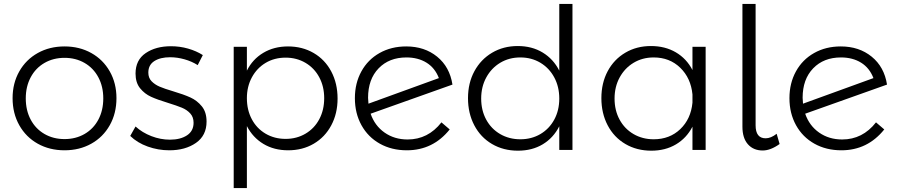

<svg xmlns="http://www.w3.org/2000/svg" viewBox="-20 -762 4564 976"><path d="M572 -263Q572 -186 538 -125.5Q504 -65 444 -31.5Q384 2 308 2Q232 2 172 -31.5Q112 -65 78 -125.5Q44 -186 44 -263Q44 -339 78 -399Q112 -459 172 -492.5Q232 -526 308 -526Q384 -526 444 -492.5Q504 -459 538 -399Q572 -339 572 -263ZM111 -262Q111 -201 136 -154Q161 -107 206 -81Q251 -55 308 -55Q365 -55 410 -81Q455 -107 480 -154Q505 -201 505 -262Q505 -322 480 -369Q455 -416 410 -442Q365 -468 308 -468Q251 -468 206 -442Q161 -416 136 -369Q111 -322 111 -262Z M845 -471Q795 -471 764.5 -451.5Q734 -432 734 -393Q734 -366 750.5 -349Q767 -332 791.5 -321.5Q816 -311 860 -298Q914 -282 948 -266.5Q982 -251 1006 -221.5Q1030 -192 1030 -144Q1030 -73 976 -35.5Q922 2 841 2Q784 2 731 -17Q678 -36 642 -71L669 -119Q703 -88 749.5 -70Q796 -52 844 -52Q897 -52 930.5 -74Q964 -96 964 -138Q964 -167 947 -185.5Q930 -204 904.5 -214.5Q879 -225 834 -239Q781 -255 748 -270Q715 -285 692 -313.5Q669 -342 669 -388Q669 -457 720.5 -492Q772 -527 849 -527Q894 -527 936 -515Q978 -503 1011 -482L985 -431Q955 -450 918 -460.5Q881 -471 845 -471Z M1696 -261Q1696 -185 1664 -125Q1632 -65 1575 -31.5Q1518 2 1445 2Q1373 2 1319 -30.5Q1265 -63 1235 -121V194H1168V-524H1235V-403Q1264 -461 1318.5 -493.5Q1373 -526 1444 -526Q1517 -526 1574.5 -492.5Q1632 -459 1664 -398.5Q1696 -338 1696 -261ZM1628 -263Q1628 -322 1603 -369Q1578 -416 1533 -442.5Q1488 -469 1432 -469Q1375 -469 1330.5 -442.5Q1286 -416 1260.5 -369Q1235 -322 1235 -263Q1235 -203 1260 -156Q1285 -109 1330 -82.5Q1375 -56 1432 -56Q1488 -56 1533 -82.5Q1578 -109 1603 -156Q1628 -203 1628 -263Z M2224 -140 2266 -104Q2181 2 2048 2Q1971 2 1911 -31.5Q1851 -65 1817.5 -125.5Q1784 -186 1784 -263Q1784 -339 1817 -399Q1850 -459 1909.5 -492.5Q1969 -526 2045 -526Q2138 -526 2202 -474Q2266 -422 2280 -332L1864 -184Q1885 -123 1935 -88Q1985 -53 2052 -53Q2156 -53 2224 -140ZM1851 -265Q1851 -255 1853 -235L2211 -365Q2191 -417 2148 -443.5Q2105 -470 2046 -470Q1958 -470 1904.5 -414.5Q1851 -359 1851 -265Z M2890 -742V0H2823V-120Q2793 -61 2739 -28.5Q2685 4 2613 4Q2539 4 2481 -30Q2423 -64 2391 -125Q2359 -186 2359 -263Q2359 -340 2391.5 -400Q2424 -460 2481.5 -494Q2539 -528 2612 -528Q2684 -528 2738.5 -495Q2793 -462 2823 -403V-742ZM2823 -261Q2823 -321 2797.5 -368.5Q2772 -416 2727 -443Q2682 -470 2625 -470Q2568 -470 2523 -443Q2478 -416 2452 -368.5Q2426 -321 2426 -261Q2426 -201 2451.5 -154Q2477 -107 2522.5 -80.5Q2568 -54 2625 -54Q2682 -54 2727 -80.5Q2772 -107 2797.5 -154Q2823 -201 2823 -261Z M3567 -524V0H3500V-118Q3470 -60 3416 -28Q3362 4 3291 4Q3217 4 3159 -30Q3101 -64 3069 -125Q3037 -186 3037 -263Q3037 -340 3069 -400Q3101 -460 3158.5 -494Q3216 -528 3289 -528Q3361 -528 3415.5 -496Q3470 -464 3500 -406V-524ZM3500 -240V-282Q3492 -365 3438 -417.5Q3384 -470 3303 -470Q3246 -470 3201 -443Q3156 -416 3130 -368.5Q3104 -321 3104 -261Q3104 -201 3129.5 -154Q3155 -107 3200.5 -80.5Q3246 -54 3303 -54Q3384 -54 3438 -105.5Q3492 -157 3500 -240Z M3872 -59Q3899 -59 3928 -82L3943 -30Q3897 3 3857 3Q3810 3 3782 -28.5Q3754 -60 3754 -118V-742H3821V-125Q3821 -59 3872 -59Z M4433 -140 4475 -104Q4390 2 4257 2Q4180 2 4120 -31.5Q4060 -65 4026.5 -125.5Q3993 -186 3993 -263Q3993 -339 4026 -399Q4059 -459 4118.5 -492.5Q4178 -526 4254 -526Q4347 -526 4411 -474Q4475 -422 4489 -332L4073 -184Q4094 -123 4144 -88Q4194 -53 4261 -53Q4365 -53 4433 -140ZM4060 -265Q4060 -255 4062 -235L4420 -365Q4400 -417 4357 -443.5Q4314 -470 4255 -470Q4167 -470 4113.5 -414.5Q4060 -359 4060 -265Z"/></svg>

Font: TypoPRO Montserrat Alternates
Style: Regular
Weight: 300
Designer: Julieta Ulanovsky
Foundry: Julieta Ulanovsky
Version: Version 6.001